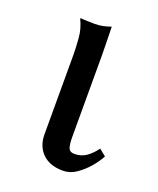

<svg xmlns="http://www.w3.org/2000/svg" viewBox="-99 -527 496 604"><g transform="rotate(20 149.5 -225.5)"><path d="M88.9 -341.3Q88.9 -363.3 86.4 -395.3Q84 -427.2 69.8 -455.1L71.8 -457Q77.6 -456.1 93.5 -455.6Q109.4 -455.1 118.7 -455.1Q133.3 -455.1 146.7 -458Q160.2 -460.9 171.9 -465.3Q171.9 -465.3 172.4 -446.8Q172.9 -428.2 173.3 -404.3Q173.8 -380.4 173.8 -363.3V-96.2Q173.8 -72.8 178 -60.8Q182.1 -48.8 198.2 -48.8Q220.7 -48.8 237.8 -60.8Q254.9 -72.8 269 -92.3L291.5 -74.2Q281.2 -54.7 264.2 -34.9Q247.1 -15.1 226.3 -1Q205.6 13.2 182.1 13.2Q137.7 13.2 113.3 -11Q88.9 -35.2 88.9 -75.2Z"/></g></svg>

Font: Kurinto Seri
Style: Regular
Weight: 400
Designer: Kurinto was developed by Clint Goss from a range of fonts that are compatible with the SIL Open Font License Version 1.1
Foundry: Clinton F. Goss
Version: Version 2.196; July 25, 2020